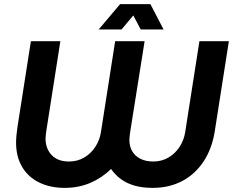

<svg xmlns="http://www.w3.org/2000/svg" viewBox="-20 -900 1131 932"><path d="M294 12Q223 12 169.5 -14.5Q116 -41 87 -90.5Q58 -140 58 -208Q58 -223 60 -244.5Q62 -266 65 -285L130 -700H273L205 -266Q204 -257 202.5 -246.5Q201 -236 201 -228Q201 -179 230.5 -147.5Q260 -116 315 -116Q356 -116 389 -135.5Q422 -155 443 -187.5Q464 -220 470 -259L539 -700H682L612 -260Q611 -251 609.5 -240.5Q608 -230 608 -221Q608 -189 622 -165.5Q636 -142 662 -129Q688 -116 724 -116Q765 -116 798 -135.5Q831 -155 852 -187.5Q873 -220 879 -259L948 -700H1091L1023 -266Q1010 -180 969 -117.5Q928 -55 865 -21.5Q802 12 721 12Q671 12 633 1Q595 -10 567 -30.5Q539 -51 519 -80Q476 -37 419 -12.5Q362 12 294 12ZM459 -757 563 -880H710L774 -757H663L627 -825L570 -757Z"/></svg>

Font: MuseoModerno Thin SemiBold
Style: Italic
Weight: 600
Italic angle: -9°
Version: Version 1.003